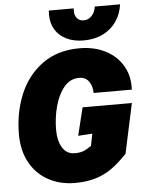

<svg xmlns="http://www.w3.org/2000/svg" viewBox="-61 -975 775 1036"><g transform="rotate(-5 326.0 -457.5)"><path d="M24 -275Q24 -391 64.5 -490Q105 -589 187.5 -649.5Q270 -710 390 -710Q470 -710 531.5 -678Q593 -646 624.5 -590Q656 -534 652 -463H445Q445 -500 427 -525.5Q409 -551 374 -551Q325 -551 292 -511Q259 -471 242.5 -409Q226 -347 226 -283Q226 -223 249 -185.5Q272 -148 316 -148Q343 -148 362 -155Q381 -162 406 -180L419 -245L342 -240L379 -391H646L588 -121Q544 -75 504.5 -46.5Q465 -18 416 -3Q367 12 303 12Q223 12 159.5 -22.5Q96 -57 60 -122Q24 -187 24 -275ZM242 -904Q242 -919 243 -927H378Q377 -923 377 -914Q377 -889 390 -873.5Q403 -858 426 -858Q452 -858 470 -877.5Q488 -897 492 -927H629Q622 -875 594.5 -835Q567 -795 521.5 -772.5Q476 -750 417 -750Q364 -750 324.5 -769Q285 -788 263.5 -823Q242 -858 242 -904Z"/></g></svg>

Font: Azeret Mono ExtraBold
Style: Italic
Weight: 800
Italic angle: -12°
Designer: Martin Vácha
Foundry: Displaay
Version: Version 1.000; Glyphs 3.0.3, build 3074